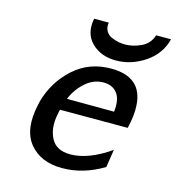

<svg xmlns="http://www.w3.org/2000/svg" viewBox="-104 -774 802 873"><g transform="rotate(15 297.0 -337.0)"><path d="M232 -684H301Q297 -661 306.5 -644.5Q316 -628 333.5 -620.5Q351 -613 366.5 -610Q382 -607 397 -607Q435 -607 473 -625Q511 -643 524 -684H594Q576 -612 512 -569Q448 -526 376 -526Q305 -526 261.5 -569Q218 -612 232 -684ZM87 -240Q89 -252 91 -258Q118 -354 190.5 -419.5Q263 -485 366 -485Q513 -485 520 -352Q523 -306 508 -244H189Q185 -228 184 -220Q171 -154 195.5 -107Q220 -60 286 -60Q371 -60 473 -131L460 -47Q366 10 266 10Q165 10 112.5 -54.5Q60 -119 87 -240ZM207 -300 429 -299Q436 -357 414 -386Q392 -415 349 -415Q302 -415 264 -381Q226 -347 207 -300Z"/></g></svg>

Font: Coval
Style: Medium Italic
Weight: 500
Foundry: Context Ltd
Version: Version 001.000